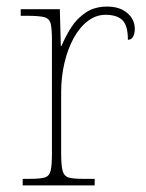

<svg xmlns="http://www.w3.org/2000/svg" viewBox="-20 -564 445 584"><path d="M49 0V-20H71Q101 -20 115.5 -24Q130 -28 134 -44.5Q138 -61 138 -98V-442Q138 -477 134 -492.5Q130 -508 114 -512Q98 -516 61 -516H43V-536H162L165 -424H167Q179 -453 196.5 -480.5Q214 -508 241 -526Q268 -544 306 -544Q344 -544 367 -524.5Q390 -505 390 -476Q390 -463 385 -453Q380 -443 369 -443Q369 -487 352 -503Q335 -519 301 -519Q272 -519 247 -500Q222 -481 204 -448Q186 -415 176 -372.5Q166 -330 166 -284V-98Q166 -61 170.5 -44.5Q175 -28 189 -24Q203 -20 233 -20H268V0Z"/></svg>

Font: Noto Rashi Hebrew Thin
Style: Regular
Weight: 250
Version: Version 1.006